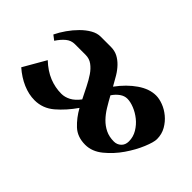

<svg xmlns="http://www.w3.org/2000/svg" viewBox="-181 -730 799 799"><g transform="rotate(-45 218.5 -330.5)"><path d="M182 -578Q151 -545 137 -510.5Q123 -476 123 -439Q123 -419 133.5 -399Q144 -379 168 -361Q194 -374 219 -386.5Q244 -399 264 -412.5Q284 -426 296.5 -443Q309 -460 309 -482V-545Q309 -567 295 -584Q281 -601 258 -616L274 -637Q297 -626 320.5 -609.5Q344 -593 363.5 -573.5Q383 -554 395 -533Q407 -512 407 -491V-432Q407 -409 398 -391.5Q389 -374 373.5 -359Q358 -344 338 -332Q318 -320 296 -308Q342 -274 369.5 -234Q397 -194 397 -155Q397 -136 388.5 -113.5Q380 -91 363.5 -71Q347 -51 323.5 -37.5Q300 -24 271 -24Q253 -24 215.5 -39.5Q178 -55 139.5 -81.5Q101 -108 72 -143.5Q43 -179 43 -219Q43 -265 70 -294Q97 -323 135 -344Q89 -376 57 -413.5Q25 -451 25 -499Q25 -533 40 -568Q55 -603 83 -635ZM303 -230Q303 -247 292 -262.5Q281 -278 263 -290Q239 -277 216 -263Q193 -249 175.5 -232Q158 -215 147.5 -193.5Q137 -172 137 -144Q137 -126 149 -113Q161 -100 182 -100Q208 -100 230.5 -113.5Q253 -127 269 -147Q285 -167 294 -189.5Q303 -212 303 -230Z"/></g></svg>

Font: Jaini
Style: Regular
Weight: 400
Designer: Girish Dalvi, Maithili Shingre
Foundry: Ek Type
Version: Version 1.001;PS 1.000;hotconv 16.6.51;makeotf.lib2.5.65220